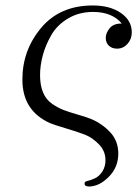

<svg xmlns="http://www.w3.org/2000/svg" viewBox="-20 -470 497 695"><path d="M61 -182.1Q61 -288.1 128.9 -369.1Q196.8 -450.2 315.9 -450.2Q377.9 -450.2 417.5 -423.1Q457 -396 457 -353Q457 -328.1 441.4 -311Q425.8 -293.9 403.8 -293.9Q385.7 -293.9 374.3 -304.4Q362.8 -314.9 362.8 -333Q362.8 -350.1 376.5 -367.4Q390.1 -384.8 419.9 -384.8H420.9Q385.7 -426.8 316.9 -426.8Q266.1 -426.8 226.6 -403.3Q187 -379.9 166 -343.5Q145 -307.1 135 -270Q125 -232.9 125 -198.2Q125 -161.1 136 -135Q147 -108.9 168.9 -94Q190.9 -79.1 210.9 -71.5Q231 -64 262.5 -54.9Q293.9 -45.9 310.1 -39.1Q349.1 -22.9 378.7 8.5Q408.2 40 408.2 85.9Q408.2 135.7 373.5 170.4Q338.9 205.1 301.8 205.1Q285.6 205.1 286.1 193.8Q286.1 187 296.1 185.1Q306.2 183.1 322.5 176Q338.9 168.9 351.1 149.9Q362.3 130.9 361.8 109.9Q361.8 76.7 337.9 52.2Q314 27.8 286.9 17.3Q259.8 6.8 217.8 -5.6Q175.8 -18.1 162.1 -23.9Q61 -68.4 61 -182.1Z"/></svg>

Font: CMU Serif Extra
Style: RomanSlanted
Weight: 500
Italic angle: -9.46001°
Version: Version 0.7.0